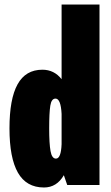

<svg xmlns="http://www.w3.org/2000/svg" viewBox="-20 -820 490 851"><path d="M421 0H278L263 -43.5Q231.5 11 175 11Q97 11 59.5 -54.5Q22 -120 22 -251Q22 -381.5 57.8 -446.2Q93.5 -511 168 -511Q220 -511 253 -469V-800H421ZM198 -251Q198 -183.5 204 -150.2Q210 -117 228 -117Q250.5 -117 253 -181V-315Q249.5 -383 226 -383Q208 -383 203 -351.8Q198 -320.5 198 -251Z"/></svg>

Font: League Mono Condensed ExtraBold
Style: Regular
Weight: 800
Width: 1
Designer: Tyler Finck
Foundry: The League of Moveable Type / Tyler Finck
Version: Version 2.210